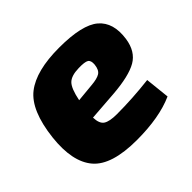

<svg xmlns="http://www.w3.org/2000/svg" viewBox="-129 -666 834 834"><g transform="rotate(-45 288.0 -249.5)"><path d="M494 -141 506 -28Q417 12 278 12Q124 12 68 -53.5Q12 -119 27 -255Q44 -404 112.5 -457.5Q181 -511 323 -511Q464 -511 516 -466.5Q568 -422 555 -332Q545 -265 497.5 -237.5Q450 -210 347 -202L212 -192Q213 -154 232 -141.5Q251 -129 296 -129Q391 -129 494 -141ZM223 -288 307 -296Q344 -299 360.5 -309.5Q377 -320 380 -350Q382 -374 370 -381.5Q358 -389 320 -388Q274 -387 254.5 -367.5Q235 -348 223 -288Z"/></g></svg>

Font: Ezarion Extra Bold
Style: Italic
Weight: 800
Italic angle: -8°
Designer: Natanael Gama
Version: Version 1.001;PS 001.001;hotconv 1.0.70;makeotf.lib2.5.58329